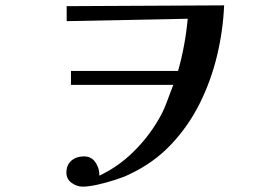

<svg xmlns="http://www.w3.org/2000/svg" viewBox="-20 -691 1040 717"><path d="M817 -671Q813 -577 790.5 -483Q768 -389 725.5 -304Q683 -219 618 -150.5Q553 -82 463 -40Q443 -30 410.5 -19.5Q378 -9 344.5 -1.5Q311 6 289 6Q267 6 247.5 -8Q228 -22 228 -46Q228 -75 246.5 -91Q265 -107 293 -107Q322 -107 337 -84Q352 -61 351 -35Q419 -67 474.5 -120.5Q530 -174 568 -238Q588 -270 601 -305Q614 -340 627 -374H245V-426H645Q672 -522 681 -621L229 -612V-668Z"/></svg>

Font: Kaisei Decol
Style: Bold
Weight: 700
Designer: Font-Kai, 金井和夫
Foundry: KAZUO KANAI
Version: Version 5.003